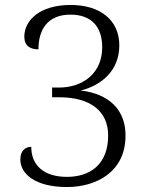

<svg xmlns="http://www.w3.org/2000/svg" viewBox="-20 -744 599 774"><path d="M250 10C367 10 486 -50 486 -197C486 -330 382 -371 305 -379C387 -399 461 -458 461 -561C461 -663 384 -724 265 -724C140 -724 78 -662 78 -596C78 -559 102 -545 135 -545C135 -625 172 -685 264 -685C348 -685 392 -637 392 -553C392 -452 318 -391 217 -391H190V-352H218C347 -352 416 -294 416 -198C416 -81 343 -31 250 -31C153 -31 106 -81 106 -152C81 -152 62 -135 62 -101C62 -45 119 10 250 10Z"/></svg>

Font: Noto Serif Bengali Light
Style: Regular
Weight: 300
Designer: Juan Bruce, Universal Thirst, Indian Type Foundry and the Monotype Design Team.
Foundry: Monotype Imaging Inc.
Version: Version 2.003